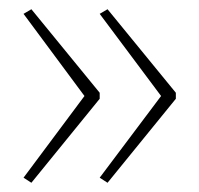

<svg xmlns="http://www.w3.org/2000/svg" viewBox="-20 -487 432 416"><path d="M361 -273 213 -91 196 -102 329 -279 196 -457 213 -467 361 -286ZM196 -273 48 -91 31 -102 163 -279 31 -457 48 -467 196 -286Z"/></svg>

Font: Noto Sans Lao Looped SemiCondensed Thin
Style: Regular
Weight: 100
Width: 4
Designer: Mark Frömberg, Ben Mitchell
Foundry: The Fontpad Ltd
Version: Version 1.002; ttfautohint (v1.8.4.7-5d5b)